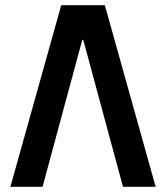

<svg xmlns="http://www.w3.org/2000/svg" viewBox="-20 -720 640 740"><path d="M384 -700H216L20 0H144L297 -566H301L454 0H580Z"/></svg>

Font: CommitMonoV142 ExtLt
Style: Regular
Weight: 200
Monospace: yes
Designer: Eigil Nikolajsen
Foundry: Eigil Nikolajsen
Version: Version 1.142